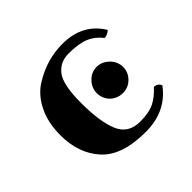

<svg xmlns="http://www.w3.org/2000/svg" viewBox="-118 -576 718 718"><g transform="rotate(-45 241.0 -217.0)"><path d="M319.8 -153.3Q304.7 -153.3 291.5 -159.2Q278.3 -165 269.3 -174.6Q260.3 -184.1 255.4 -196.5Q250.5 -209 250.5 -221.7Q250.5 -250 271 -271.2Q291.5 -292.5 319.8 -292.5Q346.7 -292.5 368.2 -271.7Q389.6 -251 389.6 -221.7Q389.6 -194.3 369.4 -173.8Q349.1 -153.3 319.8 -153.3ZM279.8 -401.9Q235.8 -401.9 209.5 -368.4Q183.1 -335 183.1 -237.8Q183.1 -137.7 205.6 -85Q228 -32.2 290 -32.2Q336.9 -32.2 364.5 -45.7Q392.1 -59.1 418 -87.9Q437 -87.9 444.8 -69.8Q385.7 10.3 276.9 9.8Q152.8 9.8 97.9 -50.5Q43 -110.8 43 -207Q43 -273.9 67.4 -323Q91.8 -372.1 131.8 -397Q171.9 -421.9 210.9 -432.9Q250 -443.8 290 -443.8Q396 -443.8 446.8 -360.8Q435.5 -349.6 418 -347.2Q393.1 -377.9 362.3 -389.9Q331.5 -401.9 279.8 -401.9Z"/></g></svg>

Font: Linux Libertine
Style: Bold
Weight: 700
Designer: Philipp H. Poll
Foundry: Philipp H. Poll
Version: Version 5.0.3